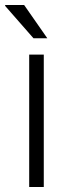

<svg xmlns="http://www.w3.org/2000/svg" viewBox="-44 -743 266 763"><path d="M144 -591 52 -723H-23L-24 -720L89 -591ZM72 0H130V-526H72Z"/></svg>

Font: Archivo ExtraLight
Style: Regular
Weight: 200
Designer: Hector Gatti
Foundry: Omnibus-Type
Version: Version 2.001